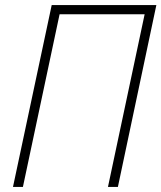

<svg xmlns="http://www.w3.org/2000/svg" viewBox="-20 -734 634 754"><path d="M31 0H70L214 -678H548L404 0H443L594 -714H183Z"/></svg>

Font: Noto Sans SemiCondensed ExtraLight
Style: Italic
Weight: 200
Width: 4
Italic angle: -12°
Designer: Monotype Design Team
Foundry: Monotype Imaging Inc.
Version: Version 2.013